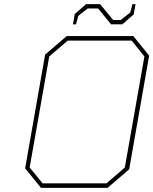

<svg xmlns="http://www.w3.org/2000/svg" viewBox="-20 -912 744 932"><path d="M334 -794 343 -844 398 -892H466L529 -815H566L612 -851L623 -892H638L629 -842L574 -794H519L456 -871H406L360 -835L349 -794ZM179 0 102 -95 199 -647 304 -737H627L704 -642L607 -90L502 0ZM187 -22H497L586 -99L681 -638L619 -715H309L219 -638L124 -99Z"/></svg>

Font: Tomorrow Thin
Style: Italic
Weight: 250
Italic angle: -10°
Designer: Tony de Marco, Monica Rizzolli
Foundry: Just in Type
Version: Version 2.002